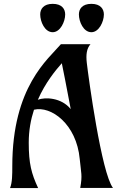

<svg xmlns="http://www.w3.org/2000/svg" viewBox="-20 -977 607 998"><path d="M394.5 -149.9C401.4 -76.7 409.2 -66.9 397 0H567.4C507.3 -76.7 439.9 -575.2 431.2 -649.9C426.3 -692.4 430.2 -724.6 450.2 -747.1H296.4C231 -669.9 43.9 -526.9 43.9 -113.3C43.9 -69.8 43.9 -28.8 32.2 0.5H178.2C143.1 -75.2 129.4 -126.5 129.4 -235.4C129.4 -298.8 140.1 -356 156.7 -406.7C245.1 -428.2 377.9 -332.5 394.5 -149.9ZM301.3 -648.4C310.1 -602.1 322.3 -547.9 347.7 -409.7C299.8 -469.7 215.3 -473.1 176.8 -458.5C215.3 -546.9 268.6 -611.3 301.3 -648.4ZM253.9 -809.6C293.5 -809.6 318.8 -864.7 318.8 -901.9C318.8 -930.2 301.8 -957 253.9 -957C206.5 -957 189 -930.2 189 -901.9C189 -864.7 212.4 -809.6 253.9 -809.6ZM455.1 -809.6C494.6 -809.6 520 -864.7 520 -901.9C520 -930.2 502.4 -957 455.1 -957C407.2 -957 390.1 -930.2 390.1 -901.9C390.1 -864.7 413.6 -809.6 455.1 -809.6Z"/></svg>

Font: Amarante
Style: Regular
Weight: 400
Designer: Karolina Lach
Foundry: Sorkin Type Co.
Version: Version 1.001